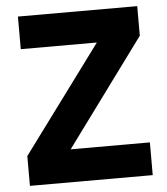

<svg xmlns="http://www.w3.org/2000/svg" viewBox="-51 -746 689 792"><g transform="rotate(-5 293.5 -350.0)"><path d="M41 0V-123.5L367.5 -565H52.5V-700H546.5V-577.5L221.5 -135.5H549.5V0Z"/></g></svg>

Font: Geologica Thin Roman SemiBold
Style: Regular
Weight: 600
Version: Version 1.010;gftools[0.9.28]